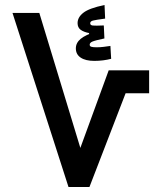

<svg xmlns="http://www.w3.org/2000/svg" viewBox="-20 -745 626 765"><path d="M252.9 0 29.8 -693.4H136.7L328.6 -62L266.1 -62.5L413.1 -464.8H574.2V-373.5H480.5L336.4 0ZM356 -502.4Q320.8 -502.4 301.5 -515.4Q282.2 -528.3 282.2 -552.2Q282.2 -574.2 301.3 -590.1Q320.3 -606 363.3 -619.6L363.8 -601.1L335 -605.5V-613.3Q314 -617.2 301.5 -626.2Q289.1 -635.3 289.1 -652.8Q289.1 -676.3 312.3 -694.3Q335.4 -712.4 396.5 -725.1L398.9 -670.9Q361.8 -666 350.6 -663.1Q339.4 -660.2 339.4 -652.3Q339.4 -644.5 349.6 -643.3Q359.9 -642.1 393.6 -643.6L396 -591.8Q358.9 -584 348.1 -579.3Q337.4 -574.7 337.4 -566.9Q337.4 -560.5 343.8 -558.6Q350.1 -556.6 365.2 -556.6Q379.4 -556.6 392.8 -558.3Q406.2 -560.1 419.9 -562L422.9 -510.7Q408.2 -506.8 390.9 -504.6Q373.5 -502.4 356 -502.4Z"/></svg>

Font: Cascadia Code
Style: Regular
Weight: 400
Monospace: yes
Designer: Aaron Bell
Foundry: Saja Typeworks
Version: Version 2106.017